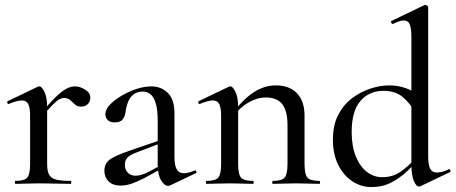

<svg xmlns="http://www.w3.org/2000/svg" viewBox="-20 -745 1846 778"><path d="M149 -271 143 -282Q181 -328 206 -352Q231 -376 249 -385.5Q267 -395 283 -395Q304 -395 325 -382Q346 -369 346 -349Q346 -334 336 -323.5Q326 -313 309 -313Q293 -313 283.5 -322Q274 -331 264.5 -339.5Q255 -348 239 -348Q231 -348 221 -343Q211 -338 194.5 -321.5Q178 -305 149 -271ZM43 0Q40 0 40 -6Q40 -12 43 -12Q79 -12 90.5 -25.5Q102 -39 102 -81V-276Q102 -308 94.5 -323Q87 -338 69 -338Q59 -338 46 -334.5Q33 -331 16 -324Q12 -322 10 -327.5Q8 -333 11 -335L134 -394Q138 -395 140 -395Q149 -395 160 -373Q171 -351 171 -310V-81Q171 -53 178.5 -38Q186 -23 206.5 -17.5Q227 -12 266 -12Q269 -12 269 -6Q269 0 266 0Q240 0 207 -1Q174 -2 137 -2Q110 -2 85.5 -1Q61 0 43 0Z M670 6Q666 8 661 8Q646 8 632.5 -14.5Q619 -37 619 -79V-255Q619 -299 611.5 -325Q604 -351 590.5 -362.5Q577 -374 559 -374Q537 -374 522 -363Q507 -352 499.5 -333.5Q492 -315 489 -293Q487 -274 477.5 -261.5Q468 -249 445 -249Q427 -249 417 -258Q407 -267 407 -283Q407 -302 426 -321.5Q445 -341 474 -358Q503 -375 534.5 -385Q566 -395 593 -395Q633 -395 660 -368.5Q687 -342 687 -285V-108Q687 -75 696 -59Q705 -43 725 -43Q742 -43 769 -54Q773 -56 775.5 -50.5Q778 -45 773 -43ZM469 7Q437 7 420 -10Q403 -27 403 -53Q403 -84 427 -100Q451 -116 504 -134L629 -177L632 -165L530 -126Q506 -117 496 -106Q486 -95 486 -78Q486 -57 498 -45Q510 -33 529 -33Q539 -33 550 -36Q561 -39 573 -44L649 -84L650 -70L564 -23Q535 -8 512.5 -0.5Q490 7 469 7Z M1086 0Q1083 0 1083 -6Q1083 -12 1086 -12Q1122 -12 1133.5 -25.5Q1145 -39 1145 -81V-238Q1145 -295 1124 -322.5Q1103 -350 1057 -350Q1022 -350 986.5 -329.5Q951 -309 926 -273L922 -285Q963 -341 1006.5 -370Q1050 -399 1098 -399Q1153 -399 1183.5 -367Q1214 -335 1214 -276V-81Q1214 -39 1225.5 -25.5Q1237 -12 1274 -12Q1277 -12 1277 -6Q1277 0 1274 0Q1255 0 1231 -1Q1207 -2 1180 -2Q1153 -2 1128.5 -1Q1104 0 1086 0ZM817 0Q814 0 814 -6Q814 -12 817 -12Q853 -12 864.5 -25.5Q876 -39 876 -81V-276Q876 -308 868.5 -323Q861 -338 843 -338Q833 -338 820 -334.5Q807 -331 790 -324Q786 -322 784 -327.5Q782 -333 785 -335L908 -394Q912 -395 914 -395Q923 -395 934 -373Q945 -351 945 -310V-81Q945 -39 956.5 -25.5Q968 -12 1005 -12Q1008 -12 1008 -6Q1008 0 1005 0Q986 0 962 -1Q938 -2 911 -2Q884 -2 859.5 -1Q835 0 817 0Z M1485 13Q1443 13 1407.5 -10.5Q1372 -34 1350.5 -77Q1329 -120 1329 -179Q1329 -238 1350.5 -279.5Q1372 -321 1406.5 -347Q1441 -373 1481 -386Q1521 -399 1557 -399Q1593 -399 1623.5 -388Q1654 -377 1680 -359L1664 -287Q1641 -328 1611 -352.5Q1581 -377 1534 -377Q1476 -377 1440.5 -336Q1405 -295 1405 -210Q1405 -153 1421.5 -112Q1438 -71 1466 -49Q1494 -27 1529 -27Q1573 -27 1606 -51Q1639 -75 1669 -109L1678 -101Q1657 -77 1629 -50.5Q1601 -24 1565.5 -5.5Q1530 13 1485 13ZM1715 -715V-112Q1715 -77 1723 -61.5Q1731 -46 1749 -46Q1758 -46 1770.5 -48.5Q1783 -51 1798 -59Q1802 -61 1804.5 -55.5Q1807 -50 1804 -48L1685 9Q1681 11 1678 11Q1666 11 1656.5 -13Q1647 -37 1647 -81V-594Q1647 -630 1640.5 -646Q1634 -662 1616 -662Q1607 -662 1597 -658.5Q1587 -655 1572 -648Q1568 -647 1565.5 -653Q1563 -659 1566 -660L1699 -724Q1701 -725 1704 -725Q1707 -725 1711 -722Q1715 -719 1715 -715Z"/></svg>

Font: Cormorant Medium
Style: Regular
Weight: 500
Designer: Christian Thalmann (Catharsis Fonts)
Foundry: Catharsis Fonts
Version: Version 4.000